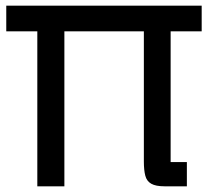

<svg xmlns="http://www.w3.org/2000/svg" viewBox="-20 -654 736 674"><path d="M111 -622H206V0H111ZM688 -634V-544H2V-634ZM485 -622H579V-85H636V0H557Q527 0 511 -9Q495 -18 490 -37.5Q485 -57 485 -87Z"/></svg>

Font: Matangi SemiBold
Style: Regular
Weight: 600
Designer: Prashant Pant
Foundry: The Graphic Ant
Version: Version 3.002